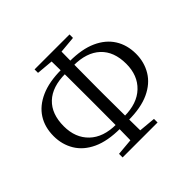

<svg xmlns="http://www.w3.org/2000/svg" viewBox="-173 -938 1138 1138"><g transform="rotate(-45 396.0 -369.0)"><path d="M50 -378Q50 -453 85 -508Q120 -563 189.5 -594Q259 -625 361 -625H392V-591H362Q251 -591 192.5 -535.5Q134 -480 134 -377Q134 -280 194 -222.5Q254 -165 362 -165H392V-131H362Q256 -131 187 -163Q118 -195 84 -251.5Q50 -308 50 -378ZM399 -131V-165H429Q537 -165 597.5 -222.5Q658 -280 658 -377Q658 -480 598.5 -535.5Q539 -591 430 -591H399V-625H431Q534 -625 602.5 -594Q671 -563 706 -507.5Q741 -452 741 -378Q741 -308 707 -251.5Q673 -195 604 -163Q535 -131 429 -131ZM354 0Q356 -84 356.5 -169.5Q357 -255 357 -339V-394Q357 -481 356.5 -566.5Q356 -652 354 -738H438Q437 -653 436 -568Q435 -483 435 -396V-340Q435 -256 436 -170Q437 -84 438 0ZM250 -709V-738H543V-709L410 -697H384ZM250 0V-30L386 -42H413L543 -30V0Z"/></g></svg>

Font: Noto Serif TC
Style: Regular
Weight: 400
Designer: Ryoko NISHIZUKA  (kana & ideographs); Frank Grießhammer (Latin, Greek & Cyrillic); Wenlong ZHANG  (bopomofo); Sandoll Co
Foundry: Adobe
Version: Version 2.003-H1;hotconv 1.1.1;makeotfexe 2.6.0